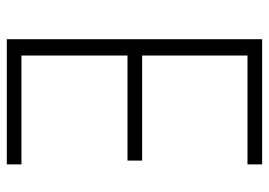

<svg xmlns="http://www.w3.org/2000/svg" viewBox="-133 -657 790 564"><g transform="rotate(90 262.0 -375.0)"><path d="M462.9 0H95.2V-750H462.9V-707H143.1V-397.5H451.7V-354.5H143.1V-43H462.9Z"/></g></svg>

Font: Spartan MB Light
Style: Regular
Weight: 300
Designer: Matt Bailey, Mirko Velimirovic
Foundry: Matt Bailey
Version: Version 1.005